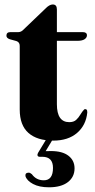

<svg xmlns="http://www.w3.org/2000/svg" viewBox="-20 -602 412 837"><path d="M51.5 -423 22.5 -431Q8 -436 8 -446.5Q8 -462 25.5 -462H60.5Q73 -462 85 -475.5L177.5 -564Q195 -582.5 210 -582.5Q228 -582.5 228 -561V-462H340.5Q359 -462 359 -448Q359 -438 348.8 -431Q338.5 -424 316.5 -424H228V-147.5Q228 -69.5 282 -69.5Q301 -69.5 311.8 -79.2Q322.5 -89 330.2 -102.2Q338 -115.5 347.5 -125.5Q361 -129.5 360.5 -111.5Q355 -56 316 -22.5Q277 11 212 11Q142 11 104 -22.5Q66 -56 66 -124.5V-402Q66 -418 51.5 -423ZM187.5 -4.5H216L179 57Q188.5 56.5 202 56.5Q252 56.5 278.5 77Q305 97.5 305 132Q305 169.5 275.8 192Q246.5 214.5 193.5 214.5Q151 214.5 124 200Q97 185.5 91 166Q89 152 102 151Q107 150 111 152Q115 154 119 157.5Q138 184 171 184Q211 184 211 130Q211 81.5 164.5 81.5H154Q146 81.5 144 76.8Q142 72 145.5 65Z"/></svg>

Font: Fraunces 72pt S000
Style: Bold
Weight: 700
Version: Version 1.000; ttfautohint (v1.8.3)